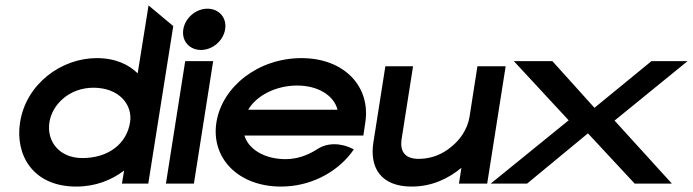

<svg xmlns="http://www.w3.org/2000/svg" viewBox="-20 -676 2552 707"><path d="M54 -226C35 -109 98 11 261 11C332 11 391 -13 437 -48L429 0H526L618 -580L527 -656L487 -406C454 -438 406 -462 336 -462C206 -462 76 -367 54 -226ZM162 -226C172 -291 235 -353 324 -353C419 -353 469 -290 459 -226C447 -148 381 -94 283 -94C199 -94 151 -155 162 -226Z M655 -568C648 -525 678 -492 720 -492C762 -492 802 -525 809 -568C816 -611 786 -644 744 -644C702 -644 662 -611 655 -568ZM591 0H694L765 -451H662Z M777 -226C756 -95 856 11 1015 11C1120 11 1215 -38 1272 -111L1283 -126L1268 -133C1267 -133 1204 -164 1147 -126C1113 -104 1074 -90 1031 -90C955 -90 895 -126 880 -177H1318L1325 -224C1346 -356 1249 -462 1090 -462C931 -462 798 -357 777 -226ZM894 -272C924 -324 996 -361 1074 -361C1151 -361 1209 -325 1223 -272Z M1355 -152C1340 -58 1383 11 1496 11C1571 11 1632 -19 1679 -58L1670 0H1774L1842 -432H1738L1709 -246C1701 -198 1673 -160 1640 -134C1611 -110 1571 -91 1522 -91C1470 -91 1452 -119 1459 -165L1501 -432H1399Z M1787 0H1921L2145 -185L2317 0H2454L2243 -232L2512 -451H2379L2169 -279L2014 -451H1872L2074 -233Z"/></svg>

Font: Charger Sport
Style: BlkExtObl
Weight: 900
Designer: Jasper
Foundry: Cannot Into Space Fonts
Version: Version 1.1